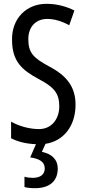

<svg xmlns="http://www.w3.org/2000/svg" viewBox="-20 -810 453 1004"><path d="M282 71C282 26 253 -5 199 -16L218 -58C313 -72 375 -152 375 -262C375 -354 331 -413 238 -462C155 -507 128 -533 128 -606C128 -667 165 -711 227 -711C263 -711 302 -700 342 -678L369 -755C332 -774 281 -790 225 -790C118 -791 41 -713 43 -602C43 -489 95 -444 180 -398C262 -355 290 -323 290 -254C290 -189 251 -135 184 -135C139 -135 83 -148 38 -174V-87C75 -68 118 -58 168 -56L138 13C186 20 214 36 214 71C214 100 194 120 151 120C136 120 121 118 108 114V168C121 172 140 174 164 174C238 174 282 138 282 71Z"/></svg>

Font: Noto Sans Malayalam UI ExtraCondensed
Style: Regular
Weight: 400
Width: 2
Designer: Jelle Bosma - Monotype Design Team
Foundry: Monotype Imaging Inc.
Version: Version 2.104